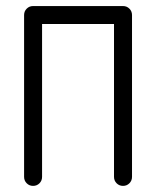

<svg xmlns="http://www.w3.org/2000/svg" viewBox="-20 -608 511 628"><path d="M88.2 -588.2H382.4Q394.7 -588.2 403.2 -579.7Q411.8 -571.2 411.8 -558.8V-29.4Q411.8 -17.1 403.2 -8.5Q394.7 0 382.4 0Q370 0 361.5 -8.5Q352.9 -17.1 352.9 -29.4V-529.4H117.6V-29.4Q117.6 -17.1 109.1 -8.5Q100.6 0 88.2 0Q75.9 0 67.4 -8.5Q58.8 -17.1 58.8 -29.4V-558.8Q58.8 -571.2 67.4 -579.7Q75.9 -588.2 88.2 -588.2Z"/></svg>

Font: OpenGost Type B TT
Style: Regular
Weight: 400
Version: Version 0.3